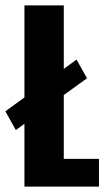

<svg xmlns="http://www.w3.org/2000/svg" viewBox="-34 -695 407 715"><path d="M25 -210.5 -14 -280.5 57 -332V-675H203.5V-438.5L251 -473L290 -403.5L203.5 -341V-103.5H334.5V0H57V-234Z"/></svg>

Font: Anybody Condensed Regular
Style: Bold
Weight: 700
Width: 3
Designer: Tyler Finck
Foundry: Etcetera Type Company
Version: Version 1.010; ttfautohint (v1.8.3) -l 8 -r 50 -G 200 -x 14 